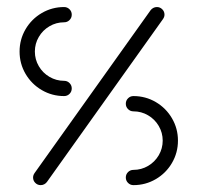

<svg xmlns="http://www.w3.org/2000/svg" viewBox="-20 -539 575 559"><path d="M188.9 -281.5Q188.9 -272.2 182.4 -265.7Q175.9 -259.3 166.7 -259.3Q131.5 -259.3 101.7 -276.7Q71.9 -294.1 54.4 -323.9Q37 -353.7 37 -388.9Q37 -424.1 54.4 -453.9Q71.9 -483.7 101.7 -501.1Q131.5 -518.5 166.7 -518.5Q175.9 -518.5 182.4 -512Q188.9 -505.6 188.9 -496.3Q188.9 -487 182.4 -480.6Q175.9 -474.1 166.7 -474.1Q143.7 -474.1 124.1 -462.6Q104.4 -451.1 93 -431.5Q81.5 -411.9 81.5 -388.9Q81.5 -365.9 93 -346.3Q104.4 -326.7 124.1 -315.2Q143.7 -303.7 166.7 -303.7Q175.9 -303.7 182.4 -297.2Q188.9 -290.7 188.9 -281.5ZM436.7 -518.5Q445.9 -518.5 452.4 -512Q458.9 -505.6 458.9 -496.3Q458.9 -489.6 454.4 -483.3L116.7 -9.3Q113.7 -5.2 108.9 -2.6Q104.1 0 98.5 0Q89.3 0 82.8 -6.5Q76.3 -13 76.3 -22.2Q76.3 -28.9 80.7 -35.2L418.5 -509.3Q421.5 -513.3 426.3 -515.9Q431.1 -518.5 436.7 -518.5ZM346.3 -237Q346.3 -246.3 352.8 -252.8Q359.3 -259.3 368.5 -259.3Q403.7 -259.3 433.5 -241.9Q463.3 -224.4 480.7 -194.6Q498.1 -164.8 498.1 -129.6Q498.1 -94.4 480.7 -64.6Q463.3 -34.8 433.5 -17.4Q403.7 0 368.5 0Q359.3 0 352.8 -6.5Q346.3 -13 346.3 -22.2Q346.3 -31.5 352.8 -38Q359.3 -44.4 368.5 -44.4Q391.5 -44.4 411.1 -55.9Q430.7 -67.4 442.2 -87Q453.7 -106.7 453.7 -129.6Q453.7 -152.6 442.2 -172.2Q430.7 -191.9 411.1 -203.3Q391.5 -214.8 368.5 -214.8Q359.3 -214.8 352.8 -221.3Q346.3 -227.8 346.3 -237Z"/></svg>

Font: 26F Galaxy Hebrew
Style: Regular
Weight: 400
Designer: C₂₉H₂₅N₃O₅
Version: Version 1.000